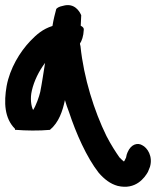

<svg xmlns="http://www.w3.org/2000/svg" viewBox="-21 -585 612 754"><path d="M5 -247C-6 -183 -4 -121 38 -79V-75H43C77 -72 133 -71 175 -75C210 -104 225 -149 234 -192C238 -178 244 -160 250 -145C277 -63 319 33 367 94C389 119 412 137 441 145C512 162 547 113 560 90L568 70C580 29 558 -5 537 -15C520 -25 494 -20 480 13C477 19 476 24 474 34L467 48C467 48 466 48 465 49C461 46 457 42 448 33C434 13 415 -16 397 -51C349 -149 308 -278 295 -404C294 -408 293 -411 293 -414C300 -424 307 -443 308 -468C309 -473 306 -479 296 -484C297 -495 297 -512 298 -525C293 -537 273 -576 226 -562C211 -559 205 -555 200 -550C196 -535 189 -509 185 -483C147 -471 123 -450 98 -424C57 -381 18 -317 5 -247ZM104 -229C113 -268 132 -306 156 -338C150 -301 144 -259 137 -224C133 -206 120 -169 109 -153C101 -169 97 -199 104 -229Z"/></svg>

Font: Stray Cat
Style: ExBlk
Weight: 1000
Version: Version 1.0